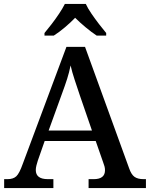

<svg xmlns="http://www.w3.org/2000/svg" viewBox="-20 -951 758 971"><path d="M1 0V-45H18Q47 -45 62.5 -59.5Q78 -74 95 -122L316 -714H410L633 -100Q644 -68 660.5 -56.5Q677 -45 706 -45H718V0H428V-45H454Q511 -45 511 -90Q511 -100 508.5 -109.5Q506 -119 502 -129L464 -238H206L171 -138Q167 -126 164 -113.5Q161 -101 161 -91Q161 -45 222 -45H250V0ZM226 -291H445L384 -468Q370 -510 357.5 -547.5Q345 -585 337 -620Q330 -585 319.5 -552Q309 -519 293 -476ZM205 -784Q221 -803 241 -829Q261 -855 279 -882Q297 -909 308 -931H414Q424 -909 442.5 -882Q461 -855 481 -829Q501 -803 517 -784V-771H469Q443 -788 413 -813Q383 -838 360 -861Q338 -838 308.5 -813Q279 -788 252 -771H205Z"/></svg>

Font: Noto Serif Sinhala Medium
Style: Regular
Weight: 500
Designer: Jelle Bosma - Monotype Design Team
Foundry: Monotype Imaging Inc.
Version: Version 2.007; ttfautohint (v1.8.4.7-5d5b)